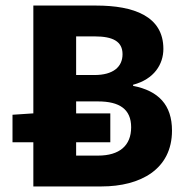

<svg xmlns="http://www.w3.org/2000/svg" viewBox="-20 -671 671 691"><path d="M100 0H345C486 0 599 -62 599 -201C599 -293 551 -344 459 -362V-366C535 -386 568 -440 568 -495C568 -613 461 -651 326 -651H100V-263L25 -258V-159H100ZM254 -401V-540H321C386 -540 421 -522 421 -476C421 -430 387 -401 320 -401ZM254 -111V-159H377V-263H254V-306H333C410 -306 452 -278 452 -213C452 -147 410 -111 333 -111Z"/></svg>

Font: DAIFUKU Sans
Style: Bold
Weight: 700
Designer: Original font ‘Source Han Sans JP’ : Paul D. Hunt
Foundry: Daifuku
Version: Version 1.000